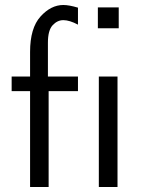

<svg xmlns="http://www.w3.org/2000/svg" viewBox="-20 -753 576 773"><path d="M26.9 -386.2V-444.8H101.1V-543.9Q101.1 -640.1 143.1 -686.5Q185.1 -732.9 234.9 -732.9Q257.8 -732.9 293.9 -722.2V-653.8Q259.8 -671.9 234.9 -671.9Q210.9 -671.9 191.9 -651.4Q172.9 -630.9 172.9 -581.1V-444.8H293.9V-386.2H175.8V0H101.1V-386.2ZM374 -639.2V-723.1H458V-639.2ZM377.9 0V-444.8H453.1V0Z"/></svg>

Font: CMU Sans Serif
Style: Medium
Weight: 500
Version: Version 0.7.0